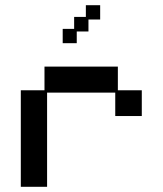

<svg xmlns="http://www.w3.org/2000/svg" viewBox="-20 -706 626 738"><path d="M60 12V-359H151V-450H433V-359H525V-260H423V-350H161V12ZM221 -540V-595H265V-641H310V-686H365V-631H320V-585H275V-540Z"/></svg>

Font: Pixelify Sans
Style: Regular
Weight: 400
Designer: Stefie Justprince
Foundry: Typecalism Foundryline
Version: Version 1.000;February 13, 2025;FontCreator 15.0.0.3015 64-b